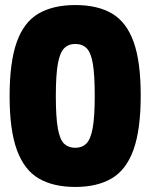

<svg xmlns="http://www.w3.org/2000/svg" viewBox="-20 -730 595 760"><path d="M278 10Q191 10 133.5 -23.5Q76 -57 47 -136Q18 -215 18 -349Q18 -483 46 -562.5Q74 -642 132 -676Q190 -710 278 -710Q367 -710 424 -676Q481 -642 509 -564Q537 -486 537 -352Q537 -217 508.5 -137.5Q480 -58 422.5 -24Q365 10 278 10ZM278 -145Q305 -145 322 -162Q339 -179 347 -223.5Q355 -268 355 -351Q355 -434 347.5 -478Q340 -522 323 -539Q306 -556 278 -556Q251 -556 234 -539Q217 -522 209 -477.5Q201 -433 201 -349Q201 -266 209 -221.5Q217 -177 234 -161Q251 -145 278 -145Z"/></svg>

Font: Georama SemiCondensed ExtraBold
Style: Regular
Weight: 800
Width: 4
Designer: Jean-Baptiste Levee
Foundry: Production Type
Version: Version 1.000